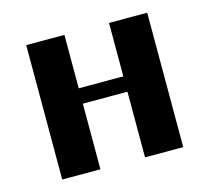

<svg xmlns="http://www.w3.org/2000/svg" viewBox="-73 -524 660 607"><g transform="rotate(-15 257.5 -220.0)"><path d="M60.1 -439.9H185.1V-265.1H331.1V-439.9H456.1V0H331.1V-214.8H185.1V0H60.1Z"/></g></svg>

Font: Pfennig
Style: Bold
Weight: 700
Version: Version 20120410 ; ttfautohint (v0.8)